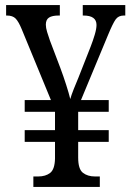

<svg xmlns="http://www.w3.org/2000/svg" viewBox="-20 -734 517 754"><path d="M111 0V-41H130Q159 -41 177 -55Q195 -69 196 -111V-177H77V-223H196V-295H77V-341H180L65 -620Q53 -649 41.5 -661Q30 -673 7 -673H4V-714H215V-673H210Q185 -673 172.5 -665Q160 -657 160 -637Q160 -625 165 -608.5Q170 -592 176 -575L217 -467Q229 -435 240 -400.5Q251 -366 256 -345Q260 -360 269.5 -384Q279 -408 288 -429L336 -551Q345 -574 352 -597.5Q359 -621 359 -636Q359 -673 308 -673H305V-714H472V-673H466Q445 -673 434 -657.5Q423 -642 404 -596L298 -341H407V-295H287V-223H407V-177H287V-115Q287 -70 305.5 -55.5Q324 -41 353 -41H372V0Z"/></svg>

Font: Noto Serif Thai Condensed
Style: Regular
Weight: 400
Width: 3
Designer: Monotype Design Team
Foundry: Monotype Imaging Inc.
Version: Version 2.002; ttfautohint (v1.8.4.7-5d5b)